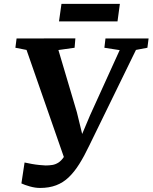

<svg xmlns="http://www.w3.org/2000/svg" viewBox="-20 -938 773 973"><path d="M183 14.5Q158.5 14.5 131.2 6.8Q104 -1 88.5 -8.5L104.5 -114.5Q122.5 -110.5 142.2 -107Q162 -103.5 180 -101.8Q198 -100 211 -99.5Q228.5 -99.5 244.8 -102Q261 -104.5 276 -114Q291 -123.5 304.8 -144.2Q318.5 -165 331 -201L314 -112.5L114.5 -685L58 -696L64 -743L362 -743.5L358 -696L276 -684.5L369.5 -369.5L411 -199.5L371.5 -200L436.5 -354L586.5 -684L509 -696L514.5 -743H733L727 -696L669 -685L432.5 -200.5Q407 -147 381.8 -106.8Q356.5 -66.5 328.2 -39.5Q300 -12.5 264.5 1Q229 14.5 183 14.5ZM291.5 -918.5H587.5L575.5 -829.5H279Z"/></svg>

Font: Merriweather 28pt
Style: Bold Italic
Weight: 700
Italic angle: -7.8°
Version: Version 2.101